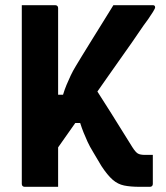

<svg xmlns="http://www.w3.org/2000/svg" viewBox="-20 -720 640 740"><path d="M325 -415Q366 -351 408 -284.5Q450 -218 490 -153Q502 -134 511 -128.5Q520 -123 539 -123Q547 -123 551.5 -123Q556 -123 563 -123H569Q569 -107 569 -89Q569 -71 569 -54.5Q569 -38 569 -26Q569 -14 569 -11Q569 -6 566 -3Q563 0 558 0Q554 0 548.5 0Q543 0 535.5 0Q528 0 518 0Q483 0 458.5 -5Q434 -10 414 -27.5Q394 -45 371 -80Q353 -111 339.5 -133Q326 -155 317.5 -173.5Q309 -192 302 -209.5Q295 -227 289 -246H237ZM569 -700Q572 -700 574 -699Q576 -698 577 -696Q578 -694 578 -692Q578 -690 576.5 -686.5Q575 -683 569.5 -674Q564 -665 551 -646Q535 -625 512.5 -591.5Q490 -558 461 -517.5Q432 -477 399 -429.5Q366 -382 330 -331Q294 -280 257.5 -228Q221 -176 185 -125V-355H223Q229 -375 236.5 -393Q244 -411 252.5 -429Q261 -447 272 -465Q283 -483 295 -503Q313 -532 334.5 -567Q356 -602 378 -637Q400 -672 417 -700ZM64 -700Q98 -700 129 -700Q160 -700 193 -700Q198 -700 201 -697Q204 -694 204 -689Q204 -603 204 -517Q204 -431 204 -344.5Q204 -258 204 -172Q204 -86 204 0Q171 0 140 0Q109 0 75 0Q70 0 67 -3Q64 -6 64 -11Q64 -108 64 -205.5Q64 -303 64 -400Q64 -497 64 -594Q64 -621 64 -647Q64 -673 64 -700Z"/></svg>

Font: Recursive Monospace
Style: Bold
Weight: 700
Version: Version 1.047